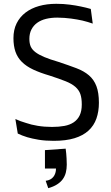

<svg xmlns="http://www.w3.org/2000/svg" viewBox="-20 -735 590 1018"><path d="M51.3 -532.7Q51.3 -577.1 68.1 -611.1Q85 -645 115.2 -668.2Q145.5 -691.4 187 -703.1Q228.5 -714.8 278.3 -714.8Q316.4 -714.8 349.6 -710.4Q382.8 -706.1 407.7 -700.7Q437 -694.8 461.4 -687.5L471.7 -609.9Q446.8 -618.7 417 -626Q391.1 -631.8 357.2 -636.5Q323.2 -641.1 283.7 -641.6Q251.5 -641.6 224.4 -635Q197.3 -628.4 177.5 -614.3Q157.7 -600.1 146.7 -578.6Q135.7 -557.1 135.7 -529.3Q135.7 -504.9 142.8 -488.5Q149.9 -472.2 167.7 -458.5Q185.5 -444.8 215.3 -432.4Q245.1 -419.9 290.5 -406.7Q344.7 -388.7 384.8 -373.5Q424.8 -358.4 451.4 -335.7Q478 -313 491.2 -278.3Q504.4 -243.7 504.4 -189.9Q504.4 -144 491.2 -106.4Q478 -68.8 449.2 -42.5Q420.4 -16.1 375 -2.2Q329.6 11.7 264.6 11.7Q219.7 11.7 184.8 5.9Q149.9 0 125 -7.3Q96.2 -16.1 74.2 -26.9L61.5 -104Q87.4 -91.8 118.2 -83Q144.5 -73.7 179.9 -67.9Q215.3 -62 255.9 -62Q292.5 -62 321.5 -67.4Q350.6 -72.8 371.1 -86.7Q391.6 -100.6 402.6 -123.5Q413.6 -146.5 413.6 -180.7Q413.6 -214.4 406.2 -235.8Q398.9 -257.3 379.9 -274.2Q360.8 -291 327.9 -304.2Q294.9 -317.4 243.7 -334Q192.4 -349.1 156 -366.2Q119.6 -383.3 96.2 -406.5Q72.8 -429.7 62 -460.7Q51.3 -491.7 51.3 -532.7ZM218.3 61 328.1 53.2Q329.6 64.9 331.1 78.6Q332 90.3 333 105.5Q334 120.6 334 137.7Q334 160.2 329.1 179.7Q324.2 199.2 313 214.8Q301.8 230.5 282.7 242.7Q263.7 254.9 235.8 262.7L222.2 223.6Q249.5 220.2 263.2 202.4Q276.9 184.6 276.9 158.7H218.3Z"/></svg>

Font: Mako
Style: Regular
Weight: 400
Designer: vernon adams
Foundry: vernon adams
Version: Version 1.000